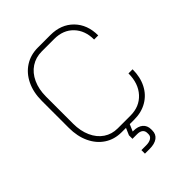

<svg xmlns="http://www.w3.org/2000/svg" viewBox="-254 -832 1154 1154"><g transform="rotate(-45 323.0 -255.0)"><path d="M347 8 328 52H334Q373 52 394.5 70.5Q416 89 416 121V131Q416 163 392.5 180.5Q369 198 326 198H286V168H326Q353 168 368.5 158Q384 148 384 131V121Q384 102 371.5 92Q359 82 336 82H296V52L315 8H278Q217 8 170.5 -22.5Q124 -53 98 -108Q72 -163 72 -235V-465Q72 -537 98.5 -592Q125 -647 172.5 -677.5Q220 -708 282 -708H388Q479 -708 534.5 -651.5Q590 -595 590 -503H555Q555 -580 509.5 -627.5Q464 -675 388 -675H282Q231 -675 191.5 -649Q152 -623 130 -575Q108 -527 108 -465V-235Q108 -173 129.5 -125Q151 -77 189.5 -51Q228 -25 278 -25H386Q463 -25 510 -76.5Q557 -128 557 -213H592Q592 -147 566.5 -97Q541 -47 494 -19.5Q447 8 386 8Z"/></g></svg>

Font: Bai Jamjuree ExtraLight
Style: Regular
Weight: 275
Designer: Katatrad Aksorn Co.,Ltd.
Foundry: Cadson Demak Co.,Ltd.
Version: Version 1.000; ttfautohint (v1.6)